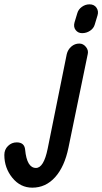

<svg xmlns="http://www.w3.org/2000/svg" viewBox="-158 -696 472 886"><path d="M221 -543Q202 -543 191 -557.5Q180 -572 186 -593L199 -636Q204 -653 220 -664.5Q236 -676 255 -676Q277 -676 287.5 -660Q298 -644 292 -625L279 -582Q274 -565 257.5 -554Q241 -543 221 -543ZM-9 170Q-64 170 -101 124.5Q-138 79 -138 19Q-138 -6 -121 -22.5Q-104 -39 -81 -39Q-45 -39 -42 -5Q-34 79 8 79Q44 79 62 -10L150 -446Q155 -467 171 -481Q187 -495 208 -495Q226 -495 238.5 -479.5Q251 -464 247 -447L158 -15Q140 73 96.5 121.5Q53 170 -9 170Z"/></svg>

Font: Comic Neue
Style: Bold Italic
Weight: 700
Italic angle: -12°
Designer: Craig Rozynski
Foundry: Craig Rozynski
Version: Version 2.003